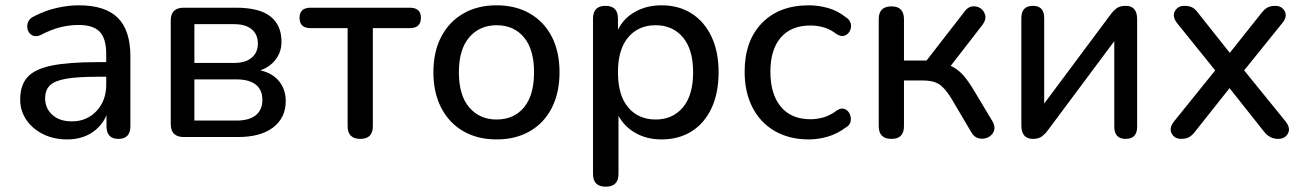

<svg xmlns="http://www.w3.org/2000/svg" viewBox="-20 -516 4921 723"><path d="M233 9Q182 9 142 -11Q102 -31 79 -65Q56 -99 56 -141Q56 -195 83.5 -225.5Q111 -256 174.5 -269Q238 -282 346 -282H380V-312Q380 -371 355.5 -396.5Q331 -422 276 -422Q242 -422 207.5 -413.5Q173 -405 135 -385Q116 -376 102.5 -382.5Q89 -389 84.5 -403.5Q80 -418 85.5 -432.5Q91 -447 109 -455Q152 -477 195 -486.5Q238 -496 277 -496Q376 -496 423.5 -449Q471 -402 471 -303V-41Q471 7 426 7Q381 7 381 -41V-82Q363 -40 324.5 -15.5Q286 9 233 9ZM380 -227H348Q272 -227 229 -219.5Q186 -212 168 -194.5Q150 -177 150 -146Q150 -108 177 -83.5Q204 -59 251 -59Q307 -59 343.5 -98Q380 -137 380 -197Z M712 -62H871Q918 -62 943 -82Q968 -102 968 -140Q968 -178 943 -197.5Q918 -217 871 -217H712ZM712 -279H862Q904 -279 927.5 -298.5Q951 -318 951 -352Q951 -387 927.5 -406Q904 -425 862 -425H712ZM672 0Q623 0 623 -49V-439Q623 -487 672 -487H868Q957 -487 998.5 -454Q1040 -421 1040 -359Q1040 -321 1018.5 -292.5Q997 -264 960 -251Q1006 -241 1031 -210Q1056 -179 1056 -135Q1056 -73 1009 -36.5Q962 0 876 0Z M1337 7Q1289 7 1289 -41V-410H1150Q1108 -410 1108 -449Q1108 -487 1150 -487H1523Q1565 -487 1565 -449Q1565 -410 1523 -410H1384V-41Q1384 7 1337 7Z M1850 9Q1778 9 1724.5 -22Q1671 -53 1641.5 -110Q1612 -167 1612 -244Q1612 -321 1641.5 -377.5Q1671 -434 1724.5 -465Q1778 -496 1850 -496Q1922 -496 1975.5 -465Q2029 -434 2058 -377.5Q2087 -321 2087 -244Q2087 -167 2058 -110Q2029 -53 1975.5 -22Q1922 9 1850 9ZM1850 -66Q1915 -66 1953 -111.5Q1991 -157 1991 -244Q1991 -330 1953 -375.5Q1915 -421 1850 -421Q1786 -421 1747 -375.5Q1708 -330 1708 -244Q1708 -157 1747 -111.5Q1786 -66 1850 -66Z M2449 -66Q2513 -66 2551.5 -111.5Q2590 -157 2590 -244Q2590 -330 2551.5 -375.5Q2513 -421 2449 -421Q2384 -421 2345.5 -375.5Q2307 -330 2307 -244Q2307 -157 2345.5 -111.5Q2384 -66 2449 -66ZM2261 187Q2213 187 2213 139V-446Q2213 -494 2260 -494Q2307 -494 2307 -446V-404Q2328 -447 2371.5 -471.5Q2415 -496 2471 -496Q2536 -496 2584 -465.5Q2632 -435 2659 -378.5Q2686 -322 2686 -244Q2686 -166 2659.5 -109Q2633 -52 2584.5 -21.5Q2536 9 2471 9Q2416 9 2373.5 -15Q2331 -39 2309 -80V139Q2309 187 2261 187Z M3026 9Q2952 9 2897.5 -22.5Q2843 -54 2813.5 -111.5Q2784 -169 2784 -246Q2784 -362 2849 -429Q2914 -496 3026 -496Q3061 -496 3097.5 -486Q3134 -476 3165 -451Q3180 -442 3183.5 -427.5Q3187 -413 3180.5 -400Q3174 -387 3161 -382Q3148 -377 3131 -387Q3107 -406 3081.5 -413Q3056 -420 3032 -420Q2959 -420 2920 -374.5Q2881 -329 2881 -246Q2881 -162 2920 -114.5Q2959 -67 3032 -67Q3056 -67 3081 -74Q3106 -81 3131 -100Q3148 -111 3161 -105.5Q3174 -100 3180 -86.5Q3186 -73 3183 -58.5Q3180 -44 3165 -36Q3133 -12 3097 -1.5Q3061 9 3026 9Z M3337 7Q3289 7 3289 -41V-444Q3289 -492 3337 -492Q3384 -492 3384 -444V-288H3469L3611 -471Q3624 -490 3641.5 -492Q3659 -494 3672.5 -484.5Q3686 -475 3690 -458.5Q3694 -442 3680 -423L3560 -268Q3585 -257 3605.5 -234.5Q3626 -212 3649 -173L3718 -58Q3729 -38 3722.5 -22Q3716 -6 3700 1.5Q3684 9 3666 5Q3648 1 3637 -19L3562 -146Q3538 -185 3516 -199Q3494 -213 3456 -213H3384V-41Q3384 7 3337 7Z M3870 7Q3826 7 3826 -44V-448Q3826 -494 3870 -494Q3912 -494 3912 -448V-126L4164 -464Q4173 -476 4185 -485Q4197 -494 4219 -494Q4262 -494 4262 -444V-39Q4262 7 4219 7Q4176 7 4176 -39V-361L3924 -23Q3916 -12 3903.5 -2.5Q3891 7 3870 7Z M4428 7Q4403 7 4392 -13.5Q4381 -34 4402 -60L4556 -251L4414 -427Q4393 -453 4404 -473.5Q4415 -494 4440 -494Q4458 -494 4469.5 -488Q4481 -482 4491 -468L4611 -317L4731 -468Q4742 -482 4753.5 -488Q4765 -494 4782 -494Q4807 -494 4818 -473.5Q4829 -453 4807 -427L4665 -251L4820 -60Q4841 -34 4830 -13.5Q4819 7 4793 7Q4762 7 4741 -19L4610 -184L4479 -19Q4469 -6 4457.5 0.5Q4446 7 4428 7Z"/></svg>

Font: Chiron GoRound TC
Style: Regular
Weight: 400
Designer: Ryoko NISHIZUKA 西塚涼子 (kana, bopomofo & ideographs); Paul D. Hunt (Latin, Greek & Cyrillic); Sandoll Communications 산돌커뮤니
Foundry: Adobe
Version: Version 1.000;hotconv 1.1.1;makeotfexe 2.6.0